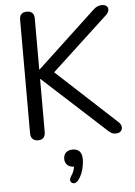

<svg xmlns="http://www.w3.org/2000/svg" viewBox="-63 -759 751 1069"><g transform="rotate(-5 312.5 -224.5)"><path d="M128 7Q108 7 97.5 -4.5Q87 -16 87 -36V-670Q87 -691 97.5 -701.5Q108 -712 128 -712Q148 -712 158.5 -701.5Q169 -691 169 -670V-385H171L497 -689Q509 -701 521 -706.5Q533 -712 547 -712Q566 -712 574.5 -703Q583 -694 581 -681Q579 -668 567 -656L226 -340L227 -384L583 -55Q598 -41 599 -26.5Q600 -12 590.5 -2.5Q581 7 562 7Q547 7 536.5 0.5Q526 -6 513 -19L171 -332H169V-36Q169 -16 159 -4.5Q149 7 128 7ZM330 250Q321 260 311.5 262Q302 264 294.5 258.5Q287 253 286.5 244Q286 235 294 222Q305 207 310.5 189Q316 171 316 156L319 171Q293 171 278.5 158Q264 145 264 123Q264 101 277.5 88Q291 75 315 75Q340 75 353.5 89.5Q367 104 367 133Q367 152 363 173Q359 194 351 214Q343 234 330 250Z"/></g></svg>

Font: Nunito ExtraLight
Style: Regular
Weight: 400
Version: Version 3.602